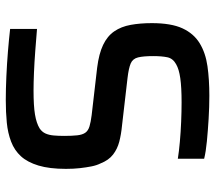

<svg xmlns="http://www.w3.org/2000/svg" viewBox="-60 -676 744 664"><g transform="rotate(90 312.0 -344.0)"><path d="M326 8Q289 8 244.5 6Q200 4 157.5 0.5Q115 -3 80 -7V-100Q116 -97 155.5 -94Q195 -91 231 -89.5Q267 -88 293 -88Q346 -88 376 -93Q406 -98 424 -109Q436 -117 441.5 -129Q447 -141 448.5 -157.5Q450 -174 450 -194Q450 -221 448 -239Q446 -257 439 -267Q432 -277 417 -281.5Q402 -286 378 -289L214 -308Q166 -314 135.5 -328.5Q105 -343 88.5 -367Q72 -391 66 -424Q60 -457 60 -497Q60 -564 78 -603Q96 -642 129.5 -662.5Q163 -683 209 -689.5Q255 -696 311 -696Q350 -696 391 -693.5Q432 -691 468.5 -687.5Q505 -684 529 -678V-587Q504 -591 470.5 -594Q437 -597 401 -598.5Q365 -600 334 -600Q282 -600 250.5 -595.5Q219 -591 202 -581Q182 -570 178 -550.5Q174 -531 174 -502Q174 -468 178.5 -449.5Q183 -431 199.5 -424Q216 -417 250 -413L414 -394Q445 -391 470 -384.5Q495 -378 514.5 -363Q534 -348 545 -320Q552 -306 555.5 -288Q559 -270 561.5 -248.5Q564 -227 564 -200Q564 -143 552.5 -105Q541 -67 520.5 -44.5Q500 -22 470 -10.5Q440 1 404 4.5Q368 8 326 8Z"/></g></svg>

Font: Saira Thin Medium
Style: Regular
Weight: 500
Version: Version 1.101